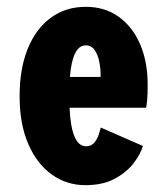

<svg xmlns="http://www.w3.org/2000/svg" viewBox="-20 -532 490 563"><path d="M230 11Q176 11 132.2 -20Q88.5 -51 63 -109.5Q37.5 -168 37.5 -250Q37.5 -330 61.2 -388.8Q85 -447.5 128.8 -479.8Q172.5 -512 231.5 -512Q287 -512 327.8 -483Q368.5 -454 390.8 -402.5Q413 -351 413 -284Q413 -254 411.5 -238.5Q410 -223 408.5 -216H184Q189 -103 232.5 -103Q247 -103 255.8 -113Q264.5 -123 269 -136Q273.5 -149 275.5 -158L399 -104Q393 -82 373 -55Q353 -28 317.5 -8.5Q282 11 230 11ZM231.5 -399Q192.5 -399 185 -306.5H275V-312.5Q275 -331.5 271 -351.5Q267 -371.5 257.5 -385.2Q248 -399 231.5 -399Z"/></svg>

Font: Trispace Condensed
Style: Bold
Weight: 700
Width: 3
Designer: Tyler Finck
Foundry: Etcetera Type Company
Version: Version 1.210; ttfautohint (v1.8.3)